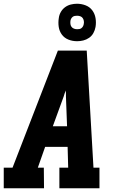

<svg xmlns="http://www.w3.org/2000/svg" viewBox="-21 -1005 641 1025"><path d="M-1 0V-110H46L288 -735H442L478 -110H510V0H296V-110H343L340 -221H220L181 -110H213L214 0ZM261 -331H337L331 -490Q331 -498 331 -506Q331 -514 330 -522Q327 -514 324 -506Q321 -498 319 -490ZM391 -785Q366 -785 344.5 -793.5Q323 -802 309.5 -820Q296 -838 292.5 -861.5Q289 -885 293 -909Q295 -926 304 -941.5Q313 -957 327 -967Q341 -977 357.5 -981Q374 -985 390 -985Q414 -985 436 -976.5Q458 -968 471.5 -950Q485 -932 489 -908.5Q493 -885 489 -861Q486 -844 477.5 -828.5Q469 -813 454.5 -803Q440 -793 423.5 -789Q407 -785 391 -785ZM391 -849Q397 -849 403 -850Q409 -851 414 -855Q419 -859 422 -864.5Q425 -870 426 -876Q428 -885 426.5 -893.5Q425 -902 420.5 -908.5Q416 -915 408 -918Q400 -921 391 -921Q385 -921 378.5 -920Q372 -919 367 -915Q362 -911 359 -905.5Q356 -900 355 -894Q354 -885 355 -876.5Q356 -868 361 -861.5Q366 -855 374 -852Q382 -849 391 -849Z"/></svg>

Font: Iosevka Etoile Extrabold
Style: Italic
Weight: 800
Italic angle: -9°
Designer: Belleve Invis
Foundry: Belleve Invis
Version: Version 22.1.2; ttfautohint (v1.8.4)